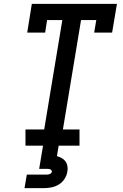

<svg xmlns="http://www.w3.org/2000/svg" viewBox="-20 -755 640 995"><path d="M112 0V-84H209L303 -651H224L214 -586H121L145 -735H586L561 -586H468L479 -651H400L306 -84H392V0ZM107 220 119 150H219Q223 150 227.5 149.5Q232 149 236.5 147.5Q241 146 244.5 142.5Q248 139 249 135Q249 131 246.5 127.5Q244 124 240.5 122.5Q237 121 232.5 120.5Q228 120 224 120H183L203 0H284L275 54Q288 58 300 64.5Q312 71 319.5 81.5Q327 92 329.5 106Q332 120 329 135Q326 154 314.5 172Q303 190 285 201Q267 212 247 216Q227 220 207 220Z"/></svg>

Font: Iosevka Curly Slab MdEx
Style: Italic
Weight: 500
Width: 7
Italic angle: -9°
Monospace: yes
Designer: Belleve Invis
Foundry: Belleve Invis
Version: Version 11.0.0; ttfautohint (v1.8.3)